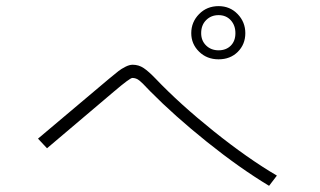

<svg xmlns="http://www.w3.org/2000/svg" viewBox="-20 -726 1040 624"><path d="M103.5 -275.4 334 -469.7Q356.4 -488.3 365.2 -495.1Q374 -502 387.2 -508.8Q400.4 -515.6 411.1 -515.6Q430.7 -515.6 446.8 -504.9Q462.9 -494.1 485.4 -470.7Q564.5 -387.7 674.8 -299.3Q785.2 -210.9 879.9 -155.3L854.5 -122.1Q758.8 -179.7 652.3 -265.1Q545.9 -350.6 468.8 -428.7Q464.8 -432.6 456.5 -441.4Q448.2 -450.2 444.3 -454.1Q440.4 -458 434.1 -463.4Q427.7 -468.8 421.9 -470.7Q416 -472.7 410.2 -472.7Q402.3 -472.7 350.6 -428.7L132.8 -244.1ZM633.8 -618.2Q633.8 -593.8 649.9 -578.1Q666 -562.5 690.4 -562.5Q714.8 -562.5 730 -577.6Q745.1 -592.8 745.1 -618.2Q745.1 -643.6 730 -660.2Q714.8 -676.8 690.4 -676.8Q666 -676.8 649.9 -660.6Q633.8 -644.5 633.8 -618.2ZM601.6 -618.2Q601.6 -654.3 627 -680.2Q652.3 -706.1 690.4 -706.1Q727.5 -706.1 752.4 -680.2Q777.3 -654.3 777.3 -618.2Q777.3 -582 752.9 -557.6Q728.5 -533.2 690.4 -533.2Q652.3 -533.2 627 -558.1Q601.6 -583 601.6 -618.2Z"/></svg>

Font: Gothic A1 ExtraLight
Style: Regular
Weight: 275
Designer: HanYang I&C Co.,Ltd.
Foundry: HanYang I&C Co.,Ltd.
Version: Version 2.50